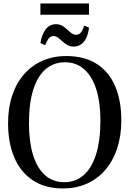

<svg xmlns="http://www.w3.org/2000/svg" viewBox="-20 -1075 746 1107"><path d="M346.5 11.5Q240 12 168.8 -35.8Q97.5 -83.5 62 -168.2Q26.5 -253 26.5 -363.5Q26.5 -454 50.8 -525.8Q75 -597.5 119.8 -648Q164.5 -698.5 226.2 -725.2Q288 -752 362.5 -752Q468.5 -751.5 539 -705.8Q609.5 -660 644.5 -576.8Q679.5 -493.5 679.5 -382Q679.5 -292 655.5 -219.5Q631.5 -147 587.2 -95.5Q543 -44 481.8 -16.5Q420.5 11 346.5 11.5ZM351.5 -24.5Q415 -24.5 461.5 -64.5Q508 -104.5 533.5 -184Q559 -263.5 559 -382Q559 -482 536 -557Q513 -632 467.2 -674Q421.5 -716 354 -716Q291 -716 244.5 -677.2Q198 -638.5 172.5 -560.2Q147 -482 147 -363.5Q147 -259.5 170 -183.5Q193 -107.5 238.5 -66Q284 -24.5 351.5 -24.5ZM404.5 -806.5Q383.5 -806.5 368 -815.8Q352.5 -825 339.8 -836.8Q327 -848.5 314.8 -857.8Q302.5 -867 289 -867Q270.5 -867 260 -852.5Q249.5 -838 241 -814.5L213 -826.5Q220.5 -876.5 243.5 -906Q266.5 -935.5 302 -935.5Q323 -935.5 338.5 -926.5Q354 -917.5 367 -905.2Q380 -893 392 -884Q404 -875 417.5 -874.5Q436 -874.5 446.8 -887.8Q457.5 -901 465.5 -927.5L493.5 -915.5Q486.5 -862 463.5 -834.2Q440.5 -806.5 404.5 -806.5ZM493 -1055V-990H213V-1055Z"/></svg>

Font: Merriweather 96pt
Style: Regular
Weight: 400
Version: Version 2.100